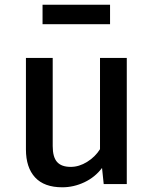

<svg xmlns="http://www.w3.org/2000/svg" viewBox="-20 -790 655 824"><path d="M206.2 -163.1Q206.2 -115.9 224.9 -94.9Q243.6 -73.8 283.6 -73.8Q319.5 -73.8 354.1 -95.4Q388.7 -116.9 409.2 -149.7V-541.5H524.1V0H425.1L417.9 -69.2Q388.2 -29.7 342.3 -7.9Q296.4 13.8 247.2 13.8Q169.7 13.8 130.5 -28.7Q91.3 -71.3 91.3 -148.7V-541.5H206.2ZM452.3 -769.7V-686.2H162.6V-769.7Z"/></svg>

Font: Fira Code Fixed Medium
Style: Regular
Weight: 500
Monospace: yes
Designer: Carrois Corporate, Edenspiekermann AG, Nikita Prokopov
Foundry: Carrois Corporate, Edenspiekermann AG, Nikita Prokopov
Version: Version 5.002